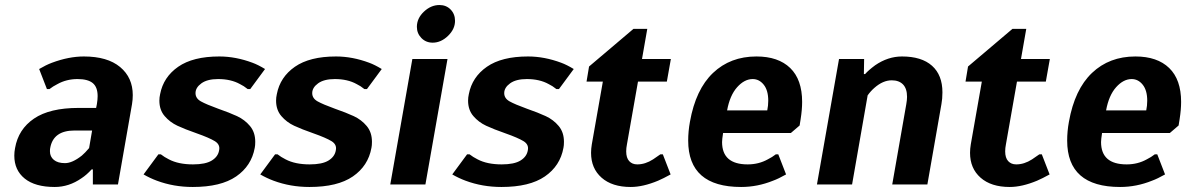

<svg xmlns="http://www.w3.org/2000/svg" viewBox="-20 -735 4740 765"><path d="M37 -115Q37 -130 40 -145Q53 -220 115.5 -262.5Q178 -305 293 -305H363L366 -320Q369 -338 369 -352Q369 -388 349.5 -404Q330 -420 289 -420Q245 -420 209 -400Q191 -391 177 -380H167L136 -460Q163 -476 187 -485Q254 -510 314 -510Q408 -510 458.5 -468Q509 -426 509 -356Q509 -338 506 -320L450 0H350V-60H345Q325 -38 305 -25Q255 10 198 10Q120 10 78.5 -23.5Q37 -57 37 -115ZM306 -115Q319 -126 335 -145L347 -215H277Q192 -215 180 -145Q179 -141 179 -132Q179 -111 194.5 -98Q210 -85 239 -85Q268 -85 306 -115Z M605 -15Q578 -25 552 -40L611 -120H621Q635 -109 653 -100Q691 -80 749 -80Q799 -80 824 -95.5Q849 -111 853 -136Q858 -159 836 -172.5Q814 -186 763 -204Q717 -220 687 -234Q657 -248 636 -272.5Q615 -297 615 -334Q615 -347 618 -360Q631 -428 690 -469Q749 -510 854 -510Q919 -510 986 -485Q1008 -477 1036 -460L977 -380H967Q951 -393 936 -400Q900 -420 849 -420Q806 -420 782.5 -403Q759 -386 759 -364Q759 -343 780.5 -331Q802 -319 849 -302Q895 -286 925 -272Q955 -258 976 -233Q997 -208 997 -170Q997 -155 995 -146Q982 -74 921 -32Q860 10 748 10Q672 10 605 -15Z M1070 -15Q1043 -25 1017 -40L1076 -120H1086Q1100 -109 1118 -100Q1156 -80 1214 -80Q1264 -80 1289 -95.5Q1314 -111 1318 -136Q1323 -159 1301 -172.5Q1279 -186 1228 -204Q1182 -220 1152 -234Q1122 -248 1101 -272.5Q1080 -297 1080 -334Q1080 -347 1083 -360Q1096 -428 1155 -469Q1214 -510 1319 -510Q1384 -510 1451 -485Q1473 -477 1501 -460L1442 -380H1432Q1416 -393 1401 -400Q1365 -420 1314 -420Q1271 -420 1247.5 -403Q1224 -386 1224 -364Q1224 -343 1245.5 -331Q1267 -319 1314 -302Q1360 -286 1390 -272Q1420 -258 1441 -233Q1462 -208 1462 -170Q1462 -155 1460 -146Q1447 -74 1386 -32Q1325 10 1213 10Q1137 10 1070 -15Z M1641 -628Q1641 -662 1669 -688.5Q1697 -715 1731 -715Q1758 -715 1775.5 -697Q1793 -679 1793 -652Q1793 -619 1765 -592Q1737 -565 1704 -565Q1677 -565 1659 -583.5Q1641 -602 1641 -628ZM1535 0 1623 -500H1763L1675 0Z M1835 -15Q1808 -25 1782 -40L1841 -120H1851Q1865 -109 1883 -100Q1921 -80 1979 -80Q2029 -80 2054 -95.5Q2079 -111 2083 -136Q2088 -159 2066 -172.5Q2044 -186 1993 -204Q1947 -220 1917 -234Q1887 -248 1866 -272.5Q1845 -297 1845 -334Q1845 -347 1848 -360Q1861 -428 1920 -469Q1979 -510 2084 -510Q2149 -510 2216 -485Q2238 -477 2266 -460L2207 -380H2197Q2181 -393 2166 -400Q2130 -420 2079 -420Q2036 -420 2012.5 -403Q1989 -386 1989 -364Q1989 -343 2010.5 -331Q2032 -319 2079 -302Q2125 -286 2155 -272Q2185 -258 2206 -233Q2227 -208 2227 -170Q2227 -155 2225 -146Q2212 -74 2151 -32Q2090 10 1978 10Q1902 10 1835 -15Z M2335 -126Q2335 -142 2338 -160L2382 -410H2317L2327 -470L2504 -620H2559L2538 -500H2653L2637 -410H2522L2478 -160Q2475 -145 2475 -132Q2475 -106 2487 -93Q2499 -80 2519 -80Q2551 -80 2582 -100Q2596 -109 2611 -120H2621L2652 -40Q2623 -24 2602 -15Q2542 10 2493 10Q2419 10 2377 -27Q2335 -64 2335 -126Z M2722 -175Q2722 -212 2729 -250Q2752 -379 2821 -444.5Q2890 -510 2994 -510Q3081 -510 3128.5 -464Q3176 -418 3176 -329Q3176 -298 3170 -260L3166 -235L3131 -205H2861Q2857 -179 2857 -169Q2857 -80 2959 -80Q3003 -80 3039 -100Q3057 -109 3071 -120H3081L3112 -40Q3082 -23 3060 -15Q2998 10 2933 10Q2722 10 2722 -175ZM3037 -295Q3041 -314 3041 -334Q3041 -375 3023 -397.5Q3005 -420 2979 -420Q2946 -420 2917 -387.5Q2888 -355 2877 -295Z M3323 -500H3423L3422 -440H3427Q3440 -455 3467 -475Q3518 -510 3574 -510Q3652 -510 3693.5 -473Q3735 -436 3735 -367Q3735 -341 3731 -320L3675 0H3535L3591 -320Q3594 -337 3594 -349Q3594 -382 3578 -398.5Q3562 -415 3533 -415Q3498 -415 3464 -385Q3449 -372 3437 -355L3375 0H3235Z M3845 -126Q3845 -142 3848 -160L3892 -410H3827L3837 -470L4014 -620H4069L4048 -500H4163L4147 -410H4032L3988 -160Q3985 -145 3985 -132Q3985 -106 3997 -93Q4009 -80 4029 -80Q4061 -80 4092 -100Q4106 -109 4121 -120H4131L4162 -40Q4133 -24 4112 -15Q4052 10 4003 10Q3929 10 3887 -27Q3845 -64 3845 -126Z M4232 -175Q4232 -212 4239 -250Q4262 -379 4331 -444.5Q4400 -510 4504 -510Q4591 -510 4638.5 -464Q4686 -418 4686 -329Q4686 -298 4680 -260L4676 -235L4641 -205H4371Q4367 -179 4367 -169Q4367 -80 4469 -80Q4513 -80 4549 -100Q4567 -109 4581 -120H4591L4622 -40Q4592 -23 4570 -15Q4508 10 4443 10Q4232 10 4232 -175ZM4547 -295Q4551 -314 4551 -334Q4551 -375 4533 -397.5Q4515 -420 4489 -420Q4456 -420 4427 -387.5Q4398 -355 4387 -295Z"/></svg>

Font: Scada
Style: Bold Italic
Weight: 700
Italic angle: -10°
Version: Version 4.000